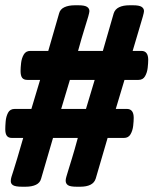

<svg xmlns="http://www.w3.org/2000/svg" viewBox="-24 -706 582 728"><path d="M480 -686Q504 -686 513 -680Q522 -674 522 -664Q522 -659 517.5 -643Q513 -627 503.5 -595.5Q494 -564 479 -513H512Q525 -513 531.5 -504.5Q538 -496 538 -479Q538 -467 536 -449Q534 -431 526 -417Q518 -403 501 -403H448L415 -293H457Q470 -293 476.5 -284.5Q483 -276 483 -259Q483 -247 481 -229Q479 -211 471 -197Q463 -183 446 -183H384L339 -29Q334 -13 319 -5.5Q304 2 280 2H267Q242 2 233.5 -4Q225 -10 225 -21Q225 -27 227.5 -35.5Q230 -44 235 -60.5Q240 -77 249 -106Q258 -135 271 -183H177L132 -29Q128 -13 112.5 -5.5Q97 2 73 2H60Q34 2 25 -4Q16 -10 17 -21Q17 -27 19.5 -35.5Q22 -44 27.5 -60.5Q33 -77 41.5 -106Q50 -135 64 -183H21Q8 -183 2 -191Q-4 -199 -4 -216Q-4 -228 -2.5 -246Q-1 -264 6.5 -278.5Q14 -293 32 -293H95L128 -403H80Q66 -403 60 -411Q54 -419 54 -437Q54 -449 56 -467Q58 -485 66 -499Q74 -513 91 -513H159L200 -655Q204 -671 220 -678.5Q236 -686 260 -686H273Q297 -686 306 -680Q315 -674 315 -664Q315 -659 310.5 -643Q306 -627 296 -595.5Q286 -564 272 -513H366L407 -655Q412 -671 427.5 -678.5Q443 -686 467 -686ZM335 -403H241L208 -293H302Z"/></svg>

Font: Asap VF Beta
Style: Italic
Weight: 400
Italic angle: -6°
Designer: Pablo Cosgaya
Foundry: Pablo Cosgaya
Version: Version 1.007